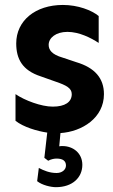

<svg xmlns="http://www.w3.org/2000/svg" viewBox="-20 -526 458 780"><path d="M235.4 -505.9C124 -505.9 45.9 -442.4 45.9 -349.6C45.9 -287.1 70.3 -240.2 145.5 -215.8L206.1 -194.3C249 -179.7 271.5 -168 271.5 -143.6C271.5 -111.3 244.1 -92.8 194.3 -92.8C147.5 -92.8 80.1 -118.2 43 -143.6V-35.2C75.2 -9.8 130.9 6.8 171.9 12.7L160.2 115.2L175.8 127C188.5 120.1 201.2 118.2 210 118.2C235.4 118.2 248 127.9 248 146.5C248 163.1 232.4 176.8 210 176.8C181.6 176.8 158.2 167 137.7 156.2L130.9 210C151.4 226.6 187.5 234.4 207 234.4C274.4 234.4 314.5 195.3 314.5 143.6C314.5 95.7 276.4 67.4 234.4 67.4C229.5 67.4 225.6 67.4 220.7 68.4L225.6 14.6C313.5 8.8 402.3 -46.9 402.3 -143.6C402.3 -208 365.2 -251 290 -273.4L234.4 -292C190.4 -304.7 177.7 -323.2 177.7 -343.8C177.7 -372.1 207 -396.5 253.9 -396.5C301.8 -396.5 349.6 -372.1 380.9 -351.6V-460.9C352.5 -484.4 296.9 -505.9 235.4 -505.9Z"/></svg>

Font: Sen-gleads
Style: Bold
Weight: 700
Designer: Kosal Sen, Philatype
Foundry: Philatype
Version: Version 1.004; ttfautohint (v1.8.3)